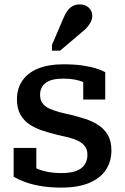

<svg xmlns="http://www.w3.org/2000/svg" viewBox="-20 -840 567 872"><path d="M377 -138Q377 -161 365.5 -176Q354 -191 334.5 -200.5Q315 -210 290.5 -216Q266 -222 239 -228Q206 -236 174 -246.5Q142 -257 115.5 -274Q89 -291 73 -319Q57 -347 57 -389Q57 -439 82.5 -475Q108 -511 155 -529.5Q202 -548 268 -548Q320 -548 358.5 -542Q397 -536 422 -527.5Q447 -519 458 -512V-388H358V-489Q370 -490 377.5 -486.5Q385 -483 389 -477Q393 -471 394.5 -462.5Q396 -454 394 -444Q382 -457 363 -465.5Q344 -474 320.5 -478.5Q297 -483 268 -483Q213 -483 187.5 -463.5Q162 -444 162 -409Q162 -386 173 -371Q184 -356 204 -347Q224 -338 249.5 -331Q275 -324 304 -318Q336 -310 368.5 -299.5Q401 -289 427.5 -271.5Q454 -254 470 -226.5Q486 -199 486 -157Q486 -106 460.5 -68Q435 -30 384.5 -9Q334 12 259 12Q207 12 165.5 5Q124 -2 93.5 -13.5Q63 -25 42 -37V-168H145V-34Q128 -41 119 -49.5Q110 -58 106.5 -67Q103 -76 104 -84Q105 -92 109 -98Q124 -85 146 -75Q168 -65 196.5 -59.5Q225 -54 259 -54Q299 -54 324.5 -63Q350 -72 363.5 -91Q377 -110 377 -138ZM267 -755Q275 -775 285.5 -790Q296 -805 310 -812.5Q324 -820 342 -820Q368 -820 383.5 -805Q399 -790 399 -768Q399 -755 393 -742Q387 -729 376.5 -717Q366 -705 352 -694L253 -610H216V-636Z"/></svg>

Font: Roboto Serif Medium
Style: Regular
Weight: 500
Designer: Greg Gazdowicz
Foundry: Commercial Type
Version: Version 1.008